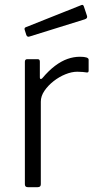

<svg xmlns="http://www.w3.org/2000/svg" viewBox="-20 -775 412 795"><path d="M95 0Q89 0 86 -3Q83 -6 83 -12V-519Q83 -530 93 -530H136Q145 -530 145 -520V-454Q145 -449 148 -448Q151 -447 155 -451Q182 -483 208 -502.5Q234 -522 259.5 -531Q285 -540 311 -540Q347 -540 347 -528V-482Q347 -474 339 -475Q332 -476 322.5 -477Q313 -478 300 -478Q277 -478 251 -467.5Q225 -457 202 -439Q179 -421 164 -399Q149 -377 149 -354V-12Q149 0 136 0H95ZM327 -749 340 -710Q344 -699 331 -695L103 -624Q98 -622 94.5 -623.5Q91 -625 89 -630L83 -649Q79 -659 86 -662L317 -754Q324 -757 327 -749Z"/></svg>

Font: Libre Franklin Light
Style: Regular
Weight: 300
Designer: Pablo Impallari, Rodrigo Fuenzalida, Nhung Nguyen
Foundry: Impallari Type
Version: Version 3.000